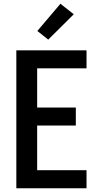

<svg xmlns="http://www.w3.org/2000/svg" viewBox="-20 -1003 540 1023"><path d="M67 0V-735H441V-639H178V-430H384V-334H178V-96H441V0ZM237 -792 179 -838 302 -983 373 -927Z"/></svg>

Font: Iosevka Web
Style: Bold
Weight: 700
Monospace: yes
Designer: Belleve Invis
Foundry: Belleve Invis
Version: Version 28.0.3; ttfautohint (v1.8.3)